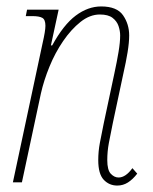

<svg xmlns="http://www.w3.org/2000/svg" viewBox="-20 -566 475 596"><path d="M344 10Q319 10 302 -8Q285 -26 285 -69Q285 -96 290 -122.5Q295 -149 302 -183L335 -338Q343 -375 348 -405Q353 -435 353 -456Q353 -470 348 -485Q343 -500 329.5 -510.5Q316 -521 290 -521Q259 -521 230 -498Q201 -475 176 -438.5Q151 -402 133.5 -359Q116 -316 107 -276L48 0H20L112 -431Q121 -470 121 -486Q121 -505 111.5 -510.5Q102 -516 80 -516H60L64 -536H162L138 -425H142Q177 -489 215 -517.5Q253 -546 294 -546Q343 -546 362 -518.5Q381 -491 381 -456Q381 -434 376 -403.5Q371 -373 363 -338L330 -183Q323 -149 318 -122.5Q313 -96 313 -69Q313 -38 324 -26.5Q335 -15 348 -15Q370 -15 391 -44L406 -27Q392 -9 377 0.5Q362 10 344 10Z"/></svg>

Font: Noto Serif ExtraCondensed Thin
Style: Italic
Weight: 100
Width: 2
Italic angle: -12°
Designer: Monotype Design Team
Foundry: Monotype Imaging Inc.
Version: Version 2.013